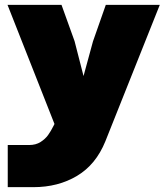

<svg xmlns="http://www.w3.org/2000/svg" viewBox="-20 -583 690 793"><path d="M325 -269 364 -412 417 -563H640L415 1Q376 97 298 143.5Q220 190 118 190H12V16H100Q128 16 147.5 3.5Q167 -9 178.5 -25Q190 -41 201 -63L205 -71L11 -563H234L288 -413Z"/></svg>

Font: Azeret Mono Black
Style: Regular
Weight: 900
Designer: Martin Vácha
Foundry: Displaay
Version: Version 1.000; Glyphs 3.0.3, build 3074